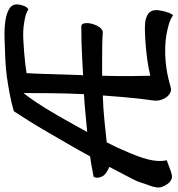

<svg xmlns="http://www.w3.org/2000/svg" viewBox="2 -709 792 856"><g transform="rotate(-90 398.0 -281.0)"><path d="M775.4 55.7Q772.5 66.4 768.6 77.1Q764.6 87.9 757.8 94.7Q740.2 82 715.8 75.2Q691.4 68.4 668.9 64.5Q643.6 60.5 616.2 59.6Q581.1 58.6 551.3 61.5Q521.5 64.5 499 68.8Q476.6 73.2 460.4 77.6Q444.3 82 436.5 84Q421.9 88.9 406.7 78.6Q391.6 68.4 383.8 48.8Q376 30.3 377.4 12.7Q378.9 -4.9 380.9 -14.6Q380.9 -17.6 382.8 -29.8Q384.8 -42 387.2 -65.9Q389.6 -89.8 393.1 -127.4Q396.5 -165 400.4 -218.8Q341.8 -216.8 288.1 -211.4Q234.4 -206.1 191.4 -201.2Q183.6 -184.6 175.3 -168.5Q167 -152.3 159.2 -133.8Q142.6 -96.7 131.8 -68.4Q121.1 -40 115.2 -16.6Q109.4 6.8 108.4 26.9Q107.4 46.9 111.3 66.4L61.5 85Q54.7 86.9 46.9 88.9Q39.1 90.8 31.2 88.9Q23.4 86.9 15.1 80.1Q6.8 73.2 -1 58.6Q-11.7 40 -9.8 23.4Q-7.8 6.8 0 -13.7Q3.9 -23.4 6.3 -31.2Q8.8 -39.1 11.2 -46.4Q13.7 -53.7 16.6 -61.5Q19.5 -69.3 24.4 -79.1Q32.2 -93.8 46.9 -122.6Q61.5 -151.4 82 -189.5Q74.2 -192.4 61 -200.2Q47.9 -208 40 -219.7Q37.1 -226.6 35.2 -233.4Q33.2 -239.3 33.7 -246.1Q34.2 -252.9 38.1 -259.8Q51.8 -261.7 67.4 -265.1Q83 -268.6 96.7 -270.5Q113.3 -273.4 128.9 -275.4Q153.3 -320.3 180.7 -367.7Q208 -415 234.4 -460.4Q260.7 -505.9 285.6 -545.9Q310.5 -585.9 330.1 -615.2Q370.1 -627 410.2 -634.3Q450.2 -641.6 484.4 -646.5Q523.4 -651.4 560.5 -653.3Q607.4 -655.3 653.3 -656.7Q699.2 -658.2 734.4 -652.8Q769.5 -647.5 789.6 -633.8Q809.6 -620.1 805.7 -592.8Q803.7 -582 800.8 -573.2Q797.9 -565.4 793.9 -559.1Q790 -552.7 783.2 -550.8Q772.5 -558.6 755.9 -563Q739.3 -567.4 724.6 -569.3Q707 -572.3 688.5 -573.2Q669.9 -574.2 644.5 -572.8Q619.1 -571.3 592.8 -569.3Q566.4 -567.4 542 -564.5Q517.6 -561.5 500 -558.6Q498 -529.3 496.1 -471.2Q494.1 -413.1 491.2 -317.4Q491.2 -315.4 490.7 -312Q490.2 -308.6 490.2 -306.6Q525.4 -308.6 563.5 -310.5Q595.7 -312.5 633.8 -313.5Q671.9 -314.5 708 -314.5Q719.7 -314.5 722.2 -299.8Q724.6 -285.2 719.7 -266.6Q714.8 -248 704.6 -233.4Q694.3 -218.8 681.6 -218.8Q653.3 -220.7 619.6 -221.2Q585.9 -221.7 556.6 -221.7H488.3Q486.3 -148.4 486.8 -93.3Q487.3 -38.1 488.3 -6.8Q523.4 -15.6 560.5 -20.5Q597.7 -25.4 629.4 -27.8Q661.1 -30.3 685.5 -30.8Q710 -31.2 720.7 -30.3Q733.4 -29.3 744.6 -25.9Q755.9 -22.5 764.6 -16.1Q773.4 -9.8 777.8 1.5Q782.2 12.7 780.3 30.3Q778.3 43.9 775.4 55.7ZM411.1 -572.3Q397.5 -555.7 372.1 -518.6Q346.7 -481.4 310.5 -418.9Q288.1 -379.9 270.5 -348.1Q252.9 -316.4 237.3 -288.1Q265.6 -291 297.4 -293.9Q329.1 -296.9 362.3 -299.8Q382.8 -300.8 406.2 -302.7Q410.2 -387.7 410.6 -459.5Q411.1 -531.2 411.1 -572.3Z"/></g></svg>

Font: BKP Parklife Display
Style: Regular
Weight: 400
Designer: Font Diner, Inc.; LA MECHKY PLUS GmbH
Foundry: Font Diner, Inc.; LA MECHKY PLUS GmbH
Version: Version 1.007